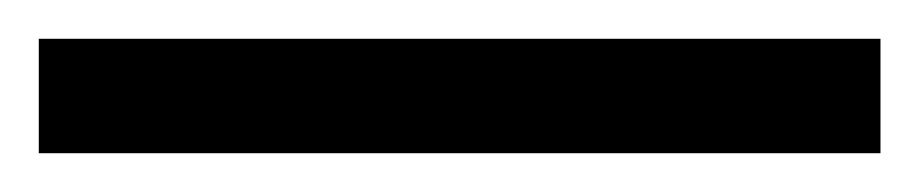

<svg xmlns="http://www.w3.org/2000/svg" viewBox="-25 63 474 99"><path d="M-5 142H429V83H-5Z"/></svg>

Font: Noto Serif Ethiopic SemiCondensed Medium
Style: Regular
Weight: 500
Width: 4
Designer: Monotype Design Team
Foundry: Monotype Imaging Inc.
Version: Version 2.102